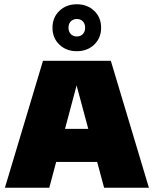

<svg xmlns="http://www.w3.org/2000/svg" viewBox="-20 -880 721 900"><path d="M3 0 181.5 -595H499.5L678 0H468L330 -513H348L211 0ZM170 -121 214.5 -276H465L509.5 -121ZM340 -640Q290.5 -640 258.2 -671Q226 -702 226 -750Q226 -798 258.2 -829Q290.5 -860 340 -860Q389.5 -860 421.8 -829Q454 -798 454 -750Q454 -702 421.8 -671Q389.5 -640 340 -640ZM340 -709Q357.5 -709 368.2 -720.2Q379 -731.5 379 -750Q379 -769 368.2 -780Q357.5 -791 340.5 -791Q323 -791 312 -780Q301 -769 301 -750Q301 -731.5 312 -720.2Q323 -709 340 -709Z"/></svg>

Font: Encode Sans SC Black
Style: Regular
Weight: 900
Version: Version 3.002